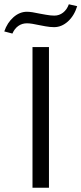

<svg xmlns="http://www.w3.org/2000/svg" viewBox="-36 -878 381 898"><path d="M116 -658H193V0H116ZM90 -823Q111 -823 151 -814Q157 -813 179 -809Q201 -805 218 -805Q241 -805 259 -819Q277 -833 286 -858L325 -849Q311 -804 281.5 -777.5Q252 -751 217 -751Q198 -751 176.5 -755Q155 -759 150 -760Q110 -769 90 -769Q67 -769 49.5 -756.5Q32 -744 22 -721L-16 -731Q-2 -772 27 -797.5Q56 -823 90 -823Z"/></svg>

Font: LXGW Bright GB
Style: Regular
Weight: 400
Designer: Christian Thalmann (Catharsis Fonts)
Foundry: LXGW / Christian Thalmann (Catharsis Fonts) / Fontworks Inc.
Version: Version 5.510